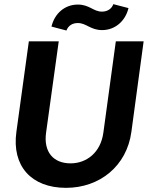

<svg xmlns="http://www.w3.org/2000/svg" viewBox="-20 -891 715 925"><path d="M298 14C460 14 591 -91 613 -256L672 -692H538L478 -252C465 -156 397 -104 320 -104C237 -104 189 -159 202 -252L263 -692H119L59 -256C36 -91 131 14 298 14ZM228 -763 300 -744C309 -767 328 -780 355 -780C396 -780 416 -746 472 -746C534 -746 584 -789 599 -852L526 -871C518 -848 497 -835 471 -835C430 -835 411 -869 355 -869C292 -869 243 -826 228 -763Z"/></svg>

Font: Ronzino Bold
Style: Italic
Weight: 700
Italic angle: -8°
Designer: Nunzio Mazzaferro
Foundry: Collletttivo
Version: Version 1.000;Glyphs 3.3 (3337)